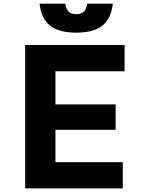

<svg xmlns="http://www.w3.org/2000/svg" viewBox="-20 -1051 790 1071"><path d="M120.3 0V-800H674.9V-653.4H289.3V-468.6H624.9V-327H289.3V-146.6H664.9V0ZM343.9 -1030.7Q348.4 -1000.4 363.1 -986Q377.7 -971.6 405.1 -971.6Q432.7 -971.6 447.6 -986Q462.5 -1000.4 466.3 -1030.7H609.4Q600.1 -947.1 550.9 -908Q501.7 -868.9 405.1 -868.9Q308.5 -868.9 259.2 -908Q210 -947.1 200.8 -1030.7Z"/></svg>

Font: Martian Mono SemiExpanded
Style: Regular
Weight: 400
Width: 6
Monospace: yes
Designer: Roman Shamin
Foundry: Evil Martians
Version: Version 1.000